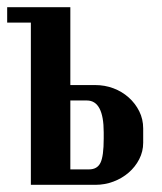

<svg xmlns="http://www.w3.org/2000/svg" viewBox="-20 -515 451 535"><path d="M245 -278Q272 -278 296 -269Q320 -260 338.5 -243.5Q357 -227 368 -205Q379 -183 379 -157V-117Q379 -93 368 -71.5Q357 -50 338.5 -34Q320 -18 296 -9Q272 0 246 0H66V-452H0V-495H176V-278ZM269 -146Q269 -235 222 -235H176V-43H228Q251 -43 260 -61.5Q269 -80 269 -129Z"/></svg>

Font: Moniqa ExtBd Paragraph
Style: Regular
Weight: 800
Designer: Rajesh Rajput
Foundry: Rajesh Rajput
Version: Version 1.000